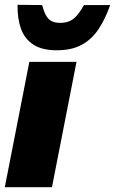

<svg xmlns="http://www.w3.org/2000/svg" viewBox="-20 -778 478 798"><path d="M0 0 102 -521H298L196 0ZM216 -569Q154 -569 118 -593Q82 -617 67 -659Q52 -701 53 -758L155 -757Q162 -731 171 -714.5Q180 -698 194 -690.5Q208 -683 230 -683Q252 -683 268.5 -690Q285 -697 299.5 -713.5Q314 -730 329 -757H438Q418 -700 390 -657.5Q362 -615 320 -592Q278 -569 216 -569Z"/></svg>

Font: REM ExtraBold
Style: Italic
Weight: 800
Italic angle: -11°
Designer: Octavio Pardo
Foundry: Ashler Design
Version: Version 1.005;gftools[0.9.28]